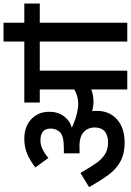

<svg xmlns="http://www.w3.org/2000/svg" viewBox="153 -893 740 1086"><g transform="rotate(-90 523.0 -350.0)"><path d="M937.5 -495V0H831.2V-495H666.2V0H560V-203.8Q527.5 -191.2 492.5 -191.2Q465 -191.2 437.5 -198.8Q438.8 -190 438.8 -171.2Q438.8 -101.2 390.6 -58.1Q342.5 -15 258.8 -15Q197.5 -15 154.4 -38.1Q111.2 -61.2 80 -102.5Q48.8 -143.8 7.5 -216.2L87.5 -265Q122.5 -205 143.8 -175Q165 -145 192.5 -126.9Q220 -108.8 257.5 -108.8Q301.2 -108.8 323.1 -128.1Q345 -147.5 345 -183.8Q345 -225 315.6 -249.4Q286.2 -273.8 222.5 -270H198.8V-358.8H227.5Q297.5 -358.8 318.1 -380.6Q338.8 -402.5 338.8 -433.8Q338.8 -491.2 271.2 -491.2Q225 -491.2 172.5 -446.2L118.8 -520Q157.5 -550 195.6 -566.2Q233.8 -582.5 281.2 -582.5Q350 -582.5 391.9 -543.1Q433.8 -503.8 433.8 -441.2Q433.8 -392.5 408.8 -358.8Q383.8 -325 343.8 -313.8L360 -306.2Q430 -277.5 478.8 -277.5Q522.5 -277.5 560 -300V-495H486.2V-582.5H831.2V-700H937.5V-582.5H1046.2V-495Z"/></g></svg>

Font: Cambay
Style: Bold
Weight: 700
Designer: Pooja Saxena
Foundry: Pooja Saxena
Version: Version 1.096;PS 001.096;hotconv 1.0.70;makeotf.lib2.5.58329